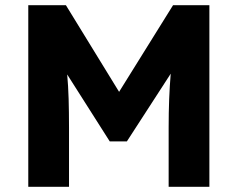

<svg xmlns="http://www.w3.org/2000/svg" viewBox="-20 -720 916 740"><path d="M89 0V-700H234L439 -366L647 -700H787V0H630V-228Q630 -287 632 -338Q634 -389 638 -436L469 -175H403L239 -433Q243 -389 244.5 -339Q246 -289 246 -228V0Z"/></svg>

Font: Readex Pro bold
Style: Bold
Weight: 700
Designer: Bonnie Shaver-Troup, Thomas Jockin
Foundry: Lexend
Version: Version 1.200; ttfautohint (v1.8.3)